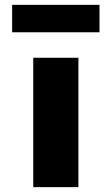

<svg xmlns="http://www.w3.org/2000/svg" viewBox="-20 -771 460 791"><path d="M117 0V-533H303V0ZM30 -638V-751H390V-638Z"/></svg>

Font: Lexend Exa ExtraBold
Style: Regular
Weight: 800
Designer: Bonnie Shaver-Troup, Thomas Jockin
Foundry: Lexend
Version: Version 1.007